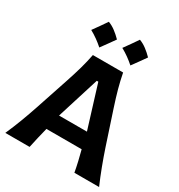

<svg xmlns="http://www.w3.org/2000/svg" viewBox="-236 -1206 1270 1362"><g transform="rotate(30 398.5 -525.0)"><path d="M12.5 0H211.4Q219.9 -40.8 230 -84.1Q240 -127.3 251.1 -170.2H539.5Q550.6 -128.3 560.7 -85Q570.8 -41.6 578.3 0H780.6Q753.1 -63.2 727.1 -132.1Q701.1 -201 679.3 -266.4L589.9 -537.4Q566.1 -609.8 550 -668.4Q534 -727 522 -788.8H274.4Q262.7 -729.3 246.2 -670.2Q229.6 -611.2 205.1 -537.6L114.9 -267.1Q93.8 -203.7 67.3 -133.5Q40.8 -63.4 12.5 0ZM509.5 -297.1H281.1L389.7 -644.4H402.2ZM509.2 -1049.9Q489.9 -1021.7 470.3 -993.7Q450.8 -965.7 429.9 -937.2Q461.4 -919.9 489.2 -899.9Q516.9 -880 541.6 -857.9Q562.6 -886.4 582.6 -914.3Q602.5 -942.1 621.9 -969.5Q595.5 -996.6 567.3 -1017.7Q539.2 -1038.7 509.2 -1049.9ZM254.5 -1049.9Q235.2 -1021.7 215.6 -993.7Q196 -965.7 175.2 -937.2Q206.7 -919.9 234.5 -899.9Q262.2 -880 286.9 -857.9Q307.9 -886.4 327.9 -914.3Q347.8 -942.1 367.2 -969.5Q340.8 -996.6 312.6 -1017.7Q284.5 -1038.7 254.5 -1049.9Z"/></g></svg>

Font: Pinar-VF
Style: Regular
Weight: 300
Designer: Amin Abedi
Version: Version 3.0